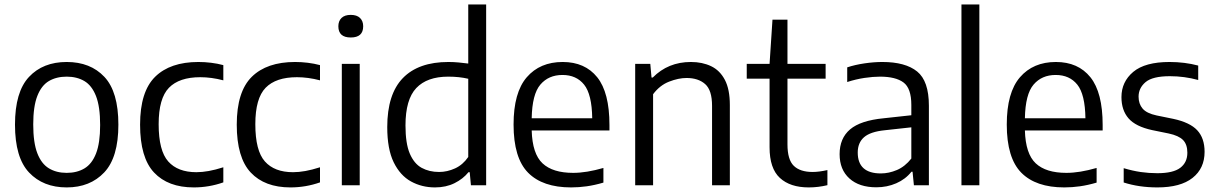

<svg xmlns="http://www.w3.org/2000/svg" viewBox="-20 -828 5438 858"><path d="M278 9.5Q173 9.5 110 -57Q47 -123.5 47 -271Q47 -417.5 109.5 -484.2Q172 -551 278 -551Q384 -551 446.5 -484.5Q509 -418 509 -271Q509 -124.5 445.8 -57.5Q382.5 9.5 278 9.5ZM278 -55.5Q324 -55.5 357.5 -75.5Q391 -95.5 409.2 -142.2Q427.5 -189 427.5 -269.5Q427.5 -351.5 409 -398.8Q390.5 -446 357 -465.8Q323.5 -485.5 278 -485.5Q232 -485.5 198.5 -465.8Q165 -446 146.8 -399.2Q128.5 -352.5 128.5 -272Q128.5 -190.5 146.8 -143.2Q165 -96 198.5 -75.8Q232 -55.5 278 -55.5Z M846 9.5Q731 9.5 668.5 -57Q606 -123.5 606 -271Q606 -418.5 673.2 -484.8Q740.5 -551 866.5 -551Q895 -551 923.5 -547.5Q952 -544 978 -537V-469Q924.5 -483 875 -483Q781 -483 735 -435.8Q689 -388.5 689 -273Q689 -154.5 731.8 -106.5Q774.5 -58.5 857.5 -58.5Q883.5 -58.5 912.8 -63.8Q942 -69 978 -80.5V-13Q914 9.5 846 9.5Z M1278 9.5Q1163 9.5 1100.5 -57Q1038 -123.5 1038 -271Q1038 -418.5 1105.2 -484.8Q1172.5 -551 1298.5 -551Q1327 -551 1355.5 -547.5Q1384 -544 1410 -537V-469Q1356.5 -483 1307 -483Q1213 -483 1167 -435.8Q1121 -388.5 1121 -273Q1121 -154.5 1163.8 -106.5Q1206.5 -58.5 1289.5 -58.5Q1315.5 -58.5 1344.8 -63.8Q1374 -69 1410 -80.5V-13Q1346 9.5 1278 9.5Z M1507.5 0V-542.5H1587.5V0ZM1547.5 -660.5Q1492 -660.5 1492 -710.5Q1492 -734 1506.2 -747.8Q1520.5 -761.5 1547.5 -761.5Q1574.5 -761.5 1588.8 -747.8Q1603 -734 1603 -710.5Q1603 -660.5 1547.5 -660.5Z M1924 9.5Q1865 9.5 1816.5 -17.2Q1768 -44 1739.2 -103Q1710.5 -162 1710.5 -260Q1710.5 -407 1780.2 -479Q1850 -551 1984 -551Q2007 -551 2030 -548.8Q2053 -546.5 2072.5 -544V-808H2152.5V0H2084.5L2079 -58.5H2073.5Q2049.5 -28.5 2011.2 -9.5Q1973 9.5 1924 9.5ZM1942 -59.5Q1978.5 -59.5 2013.5 -75.5Q2048.5 -91.5 2072.5 -126.5V-476Q2032 -485.5 1983 -485.5Q1888.5 -485.5 1840.2 -434.5Q1792 -383.5 1792 -267.5Q1792 -187 1811.2 -141.8Q1830.5 -96.5 1864.2 -78Q1898 -59.5 1942 -59.5Z M2532 9.5Q2405 9.5 2340 -56.2Q2275 -122 2275 -271.5Q2275 -414.5 2334 -482.8Q2393 -551 2494.5 -551Q2594 -551 2648.8 -482.8Q2703.5 -414.5 2703.5 -269.5V-245H2356Q2359 -140.5 2404.5 -98Q2450 -55.5 2541.5 -55.5Q2600.5 -55.5 2676.5 -77.5V-12Q2637.5 -0.5 2602.2 4.5Q2567 9.5 2532 9.5ZM2493.5 -493Q2431.5 -493 2394.8 -450Q2358 -407 2356 -299.5H2626.5Q2625 -406.5 2590.2 -449.8Q2555.5 -493 2493.5 -493Z M2818.5 0V-542.5H2886L2891.5 -481.5H2897Q2965.5 -551 3067.5 -551Q3118.5 -551 3157.8 -532.2Q3197 -513.5 3219.2 -471.2Q3241.5 -429 3241.5 -358.5V0H3162V-355Q3162 -425 3131.2 -452.2Q3100.5 -479.5 3048 -479.5Q3012 -479.5 2970.2 -463.2Q2928.5 -447 2898.5 -407V0Z M3594 9.5Q3511 9.5 3465 -33Q3419 -75.5 3419 -170V-476.5H3317V-542.5H3419L3432 -740H3499V-542.5H3669.5V-476.5H3499V-183Q3499 -114.5 3527.2 -87Q3555.5 -59.5 3611.5 -59.5Q3639.5 -59.5 3677.5 -68V-0.5Q3636 9.5 3594 9.5Z M3896 9Q3819.5 9 3775.8 -30.5Q3732 -70 3732 -139Q3732 -210 3778.8 -249.8Q3825.5 -289.5 3929 -299.5L4052.5 -313V-359Q4052.5 -433.5 4017.5 -459.5Q3982.5 -485.5 3912.5 -485.5Q3881.5 -485.5 3843 -479.8Q3804.5 -474 3766 -461.5V-527Q3800.5 -538.5 3843 -544.8Q3885.5 -551 3923 -551Q4026 -551 4078.5 -508.5Q4131 -466 4131 -355.5V0H4064L4058 -60.5H4053Q4026.5 -27 3985.2 -9Q3944 9 3896 9ZM3813 -146.5Q3813 -53 3916.5 -53Q3952 -53 3988 -68.2Q4024 -83.5 4052.5 -119.5V-259L3934 -246Q3869.5 -239.5 3841.2 -214.8Q3813 -190 3813 -146.5Z M4276.5 0V-808H4356.5V0Z M4736 9.5Q4609 9.5 4544 -56.2Q4479 -122 4479 -271.5Q4479 -414.5 4538 -482.8Q4597 -551 4698.5 -551Q4798 -551 4852.8 -482.8Q4907.5 -414.5 4907.5 -269.5V-245H4560Q4563 -140.5 4608.5 -98Q4654 -55.5 4745.5 -55.5Q4804.5 -55.5 4880.5 -77.5V-12Q4841.5 -0.5 4806.2 4.5Q4771 9.5 4736 9.5ZM4697.5 -493Q4635.5 -493 4598.8 -450Q4562 -407 4560 -299.5H4830.5Q4829 -406.5 4794.2 -449.8Q4759.5 -493 4697.5 -493Z M5152 9.5Q5070 9.5 5001.5 -12.5V-76.5Q5041.5 -64.5 5078 -59.2Q5114.5 -54 5152 -54Q5222.5 -54 5254.2 -78Q5286 -102 5286 -145.5Q5286 -182.5 5266.8 -202.2Q5247.5 -222 5202.5 -231.5L5129 -246.5Q5055 -262.5 5023.2 -299Q4991.5 -335.5 4991.5 -394Q4991.5 -462.5 5044.2 -506.8Q5097 -551 5206.5 -551Q5274 -551 5334.5 -535V-470.5Q5272.5 -487.5 5208 -487.5Q5130.5 -487.5 5099.2 -461Q5068 -434.5 5068 -396Q5068 -364 5086 -342.8Q5104 -321.5 5149 -312L5222.5 -297Q5297.5 -281 5330.2 -245.8Q5363 -210.5 5363 -149.5Q5363 -75.5 5309.2 -33Q5255.5 9.5 5152 9.5Z"/></svg>

Font: Encode Sans
Style: Regular
Weight: 400
Designer: Multiple Designers
Foundry: Impallari Type
Version: Version 3.002; ttfautohint (v1.8.3) -l 8 -r 50 -G 200 -x 14 